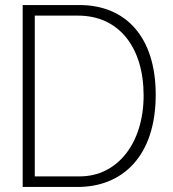

<svg xmlns="http://www.w3.org/2000/svg" viewBox="-20 -742 688 762"><path d="M290 -680C453 -680 550 -553 550 -363C550 -175 447 -42 297 -42H118V-680ZM288 0C466 0 598 -122 598 -366C598 -593 481 -722 295 -722H70V0Z"/></svg>

Font: Perun ExtraLight
Style: Regular
Weight: 200
Foundry: Copyright (c) Stefan Peev, Context Ltd, 2016
Version: Version 1.089